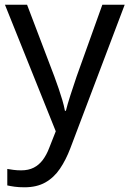

<svg xmlns="http://www.w3.org/2000/svg" viewBox="-20 -556 550 816"><path d="M1 -536H95L211 -231Q221 -204 229.5 -179Q238 -154 245 -130.5Q252 -107 256 -85H260Q266 -110 279 -150.5Q292 -191 306 -232L415 -536H510L279 74Q260 124 234.5 161.5Q209 199 172.5 219.5Q136 240 84 240Q60 240 42 237.5Q24 235 11 232V162Q22 164 37.5 166Q53 168 70 168Q101 168 123.5 156.5Q146 145 162 123.5Q178 102 189 73L217 2Z"/></svg>

Font: ugurmukhi05
Style: Book
Weight: 400
Designer: Jelle Bosma - Monotype Design Team
Foundry: Monotype Imaging Inc.
Version: Version 2.003